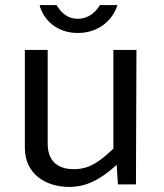

<svg xmlns="http://www.w3.org/2000/svg" viewBox="-20 -728 645 757"><path d="M253 9C320 9 376 -20 440 -78L445 -1H516L518 -531H427V-142C372 -90 333 -61 271 -61C199 -61 167 -101 168 -165V-531H78V-145C78 -43 159 9 253 9ZM374 -708C359 -683 331 -654 287 -654C239 -654 216 -687 203 -708H136C152 -647 206 -598 287 -598C372 -598 426 -652 443 -708Z"/></svg>

Font: Cheyenne Sans
Style: Regular
Weight: 400
Designer: The Public Sans project authors (U.S. Web Design System), Libre Franklin designed by Pablo Impallari and Rodrigo Fuenzal
Foundry: The Cheyenne Sans Project Authors
Version: Version 2.007